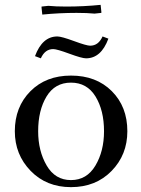

<svg xmlns="http://www.w3.org/2000/svg" viewBox="-20 -763 582 790"><path d="M41 -223Q41 -323 105 -387.5Q169 -452 272 -452Q376 -452 440 -388Q504 -324 504 -223Q504 -126 439 -59.5Q374 7 272 7Q171 7 106 -60Q41 -127 41 -223ZM124 -532Q154 -613 216 -613Q233 -613 284.5 -594Q336 -575 351 -575Q385 -575 402 -613L426 -604Q396 -523 334 -523Q317 -523 265.5 -542Q214 -561 199 -561Q165 -561 148 -523ZM137 -223Q137 -142 172 -82Q207 -22 272 -22Q337 -22 372.5 -81.5Q408 -141 408 -223Q408 -309 373 -366Q338 -423 272 -423Q206 -423 171.5 -366Q137 -309 137 -223ZM151 -731V-736L179 -739Q209 -736 253 -736Q324 -736 394 -743L397 -715V-710L369 -707Q339 -710 295 -710Q224 -710 154 -703Z"/></svg>

Font: Dihjauti
Style: Bold
Weight: 700
Designer: T. Christopher White
Version: Version 3.0.0